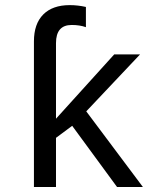

<svg xmlns="http://www.w3.org/2000/svg" viewBox="-20 -745 640 765"><path d="M446.3 0 267.6 -243.7 203.1 -195.8V0H115.2V-580.1Q115.2 -649.9 152.3 -687.3Q189.5 -724.6 257.8 -724.6Q290 -724.6 322.3 -717.3V-636.7Q297.9 -645.5 265.6 -645.5Q203.1 -645.5 203.1 -573.2V-272L435.1 -528.3H538.1L323.7 -301.3L549.3 0Z"/></svg>

Font: Cousine
Style: Regular
Weight: 400
Monospace: yes
Designer: Steve Matteson
Foundry: Ascender Corporation
Version: Version 1.20